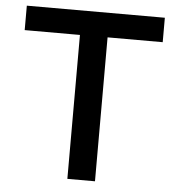

<svg xmlns="http://www.w3.org/2000/svg" viewBox="-52 -761 745 810"><g transform="rotate(5 321.0 -356.5)"><path d="M263 0V-609.5H29V-713H613.5V-609.5H380V0Z"/></g></svg>

Font: Heraclito Medium
Style: Regular
Weight: 500
Designer: Kostas Bartsokas (font) & Cristiano Sobral (main changes)
Foundry: Kostas Bartsokas (font) & Cristiano Sobral (main changes)
Version: Version 1.00;July 8, 2020;FontCreator 13.0.0.2655 64-bit